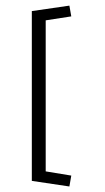

<svg xmlns="http://www.w3.org/2000/svg" viewBox="-20 -551 377 689"><path d="M229 118.2 94.2 98.1V-511.2L229 -530.8L235.8 -492.2L144 -478V64L235.8 79.1Z"/></svg>

Font: Scheherazade
Style: Regular
Weight: 400
Designer: SIL International
Foundry: SIL International
Version: Version 2.100 (build 932/914)